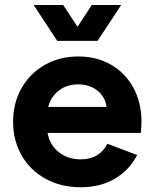

<svg xmlns="http://www.w3.org/2000/svg" viewBox="-20 -747 629 780"><path d="M33.2 -252Q33.2 -328.6 67.6 -389.2Q102.1 -449.7 162.4 -483.6Q222.7 -517.6 297.9 -517.6Q373 -517.6 431.4 -483.9Q489.7 -450.2 522.2 -389.9Q554.7 -329.6 554.7 -252.9Q554.7 -229 551.8 -207H173.3Q182.1 -158.2 218.8 -128.9Q255.4 -99.6 307.6 -99.6Q346.2 -99.6 373.8 -116.2Q401.4 -132.8 416 -163.1L537.1 -117.2Q505.4 -55.7 446.5 -21Q387.7 13.7 307.6 13.7Q227.1 13.7 164.8 -20.8Q102.5 -55.2 67.9 -115.7Q33.2 -176.3 33.2 -252ZM413.1 -312.5Q409.7 -338.9 394.5 -359.6Q379.4 -380.4 354.2 -392.3Q329.1 -404.3 297.9 -404.3Q252.4 -404.3 219.7 -379.6Q187 -355 175.8 -312.5ZM236.8 -726.6 294.9 -638.2 353 -726.6H472.2L376.5 -581.1H212.4L116.7 -726.6Z"/></svg>

Font: Wanted Sans
Style: Bold
Weight: 700
Designer: Original Design by Kil Hyung-jin and Kang Hanbin, Wanted Lab, Inc; Hangeul from Source Han Sans by Jang Soo-young and Ka
Foundry: Wanted Lab, Inc.
Version: Version 1.000